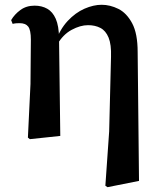

<svg xmlns="http://www.w3.org/2000/svg" viewBox="-20 -572 676 808"><path d="M97.4 7.1 108.3 -218.7 109.9 -404.9Q109.9 -445.6 98.7 -460.1Q87.6 -474.5 62.5 -474.5Q55.2 -474.5 48.3 -474Q41.4 -473.5 33.2 -471.5L26.9 -487.3Q41 -511.7 65.9 -529.9Q90.8 -548.2 125.5 -548.2Q156 -548.2 178.9 -535.2Q201.7 -522.3 214.7 -492.8Q227.7 -463.3 228.5 -411.7V-407.7L233.7 0L105.7 13.6ZM423.4 209.7 439.4 -18.9 447.2 -332.9Q448.9 -384.8 436.9 -413.9Q425 -442.9 402.5 -454.5Q380 -466.1 350.6 -466.1Q318 -466.1 281.5 -446.4Q244.9 -426.7 220.6 -384.4L209.8 -393.2H212.6Q231.9 -448.5 264.7 -483.7Q297.6 -518.8 335.6 -535.4Q373.7 -551.9 407.6 -551.9Q443.4 -551.9 478.2 -534.6Q513 -517.2 536.2 -474Q559.3 -430.9 559.3 -352.9L565 189.3L432.4 215.7Z"/></svg>

Font: Noto Serif KR
Style: Regular
Weight: 200
Designer: Ryoko NISHIZUKA 西塚涼子 (kana & ideographs); Frank Grießhammer (Latin, Greek & Cyrillic); Wenlong ZHANG 张文龙 (bopomofo); San
Foundry: Adobe
Version: Version 2.001;hotconv 1.1.0;makeotfexe 2.6.0